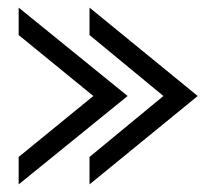

<svg xmlns="http://www.w3.org/2000/svg" viewBox="-20 -534 561 504"><path d="M29 -50 315 -282 29 -514V-442L225 -282L29 -122ZM215 -50 499 -282 215 -514V-442L409 -282L215 -122Z"/></svg>

Font: Charger
Style: Regular
Weight: 400
Designer: Jasper
Foundry: Cannot Into Space Fonts
Version: Version 0.98